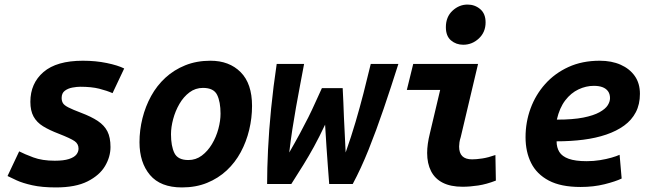

<svg xmlns="http://www.w3.org/2000/svg" viewBox="-20 -806 2840 841"><path d="M225 15Q164 15 121.5 5.5Q79 -4 53 -16Q27 -28 13 -35L64 -143Q87 -131 126 -116.5Q165 -102 220 -102Q259 -102 282 -109.5Q305 -117 314.5 -129Q324 -141 324 -155Q324 -176 306.5 -188Q289 -200 238 -220Q196 -236 168.5 -253Q141 -270 127 -295.5Q113 -321 113 -360Q113 -441 170.5 -490.5Q228 -540 343 -540Q399 -540 447.5 -530Q496 -520 524 -506L473 -398Q448 -409 414.5 -417.5Q381 -426 331 -426Q317 -426 297.5 -422.5Q278 -419 264 -408.5Q250 -398 250 -377Q250 -364 255.5 -354.5Q261 -345 279.5 -335.5Q298 -326 335 -312Q380 -295 408.5 -276Q437 -257 450.5 -230.5Q464 -204 464 -162Q464 -119 440 -78.5Q416 -38 363.5 -11.5Q311 15 225 15Z M777 15Q683 15 637 -39.5Q591 -94 591 -183Q591 -236 604 -288Q617 -340 642 -385.5Q667 -431 704.5 -465.5Q742 -500 791.5 -520Q841 -540 902 -540Q984 -540 1034 -490Q1084 -440 1084 -342Q1084 -289 1071.5 -237Q1059 -185 1034.5 -139.5Q1010 -94 973 -59.5Q936 -25 887 -5Q838 15 777 15ZM805 -105Q838 -105 864 -124.5Q890 -144 908.5 -175Q927 -206 936.5 -241.5Q946 -277 946 -308Q946 -360 931 -390.5Q916 -421 869 -421Q836 -421 810 -401.5Q784 -382 766 -351Q748 -320 738.5 -284.5Q729 -249 729 -218Q729 -166 744 -135.5Q759 -105 805 -105Z M1150 0Q1150 -66 1154 -150Q1158 -234 1167.5 -330Q1177 -426 1192 -526H1312Q1303 -478 1294 -430.5Q1285 -383 1276.5 -335.5Q1268 -288 1260.5 -239Q1253 -190 1247 -138Q1273 -183 1293.5 -221Q1314 -259 1330.5 -292Q1347 -325 1361 -356.5Q1375 -388 1390 -420H1481Q1483 -389 1484 -357.5Q1485 -326 1486.5 -292.5Q1488 -259 1490 -221Q1492 -183 1494 -138Q1519 -209 1537.5 -272Q1556 -335 1572 -397Q1588 -459 1604 -526H1725Q1693 -425 1660.5 -329.5Q1628 -234 1594.5 -150.5Q1561 -67 1525 0H1422Q1419 -39 1416 -79Q1413 -119 1410 -163.5Q1407 -208 1404 -260Q1378 -205 1355.5 -164Q1333 -123 1309.5 -85Q1286 -47 1256 0Z M2006 12Q1954 12 1919.5 -5.5Q1885 -23 1868 -56.5Q1851 -90 1851 -136Q1851 -155 1854 -176.5Q1857 -198 1863 -222L1908 -412H1762L1790 -526H2074L1998 -205Q1994 -193 1992.5 -182.5Q1991 -172 1991 -164Q1991 -136 2005 -122Q2019 -108 2048 -108Q2067 -108 2093 -112Q2119 -116 2150 -127L2152 -15Q2111 1 2074.5 6.5Q2038 12 2006 12ZM2009 -610Q1978 -610 1955.5 -629Q1933 -648 1933 -687Q1933 -732 1962 -759Q1991 -786 2028 -786Q2060 -786 2083.5 -766Q2107 -746 2107 -708Q2107 -665 2077.5 -637.5Q2048 -610 2009 -610Z M2523 13Q2437 13 2384 -15Q2331 -43 2306.5 -92Q2282 -141 2282 -205Q2282 -271 2304 -331Q2326 -391 2368 -438Q2410 -485 2470 -512.5Q2530 -540 2607 -540Q2659 -540 2698.5 -522.5Q2738 -505 2760.5 -473Q2783 -441 2783 -395Q2783 -349 2765 -314.5Q2747 -280 2714 -256Q2681 -232 2635.5 -216.5Q2590 -201 2535 -194Q2480 -187 2418 -187Q2418 -160 2430 -140.5Q2442 -121 2471 -110.5Q2500 -100 2550 -100Q2580 -100 2608 -104.5Q2636 -109 2658.5 -115.5Q2681 -122 2694 -128L2703 -24Q2676 -11 2628 1Q2580 13 2523 13ZM2419 -282Q2490 -282 2535 -291Q2580 -300 2606 -314.5Q2632 -329 2642 -345Q2652 -361 2652 -376Q2652 -394 2643.5 -406Q2635 -418 2619.5 -424Q2604 -430 2581 -430Q2547 -430 2514 -414.5Q2481 -399 2456 -366.5Q2431 -334 2419 -282Z"/></svg>

Font: Ubuntu Sans Mono
Style: Bold Italic
Weight: 700
Italic angle: -13.5°
Monospace: yes
Designer: Dalton Maag Ltd
Foundry: Dalton Maag Ltd
Version: Version 1.006